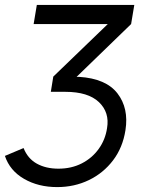

<svg xmlns="http://www.w3.org/2000/svg" viewBox="-89 -542 593 782"><path d="M144 220Q67 220 9 186.5Q-49 153 -69 93L7 61Q24 104 61 124.5Q98 145 149 145Q202 145 244 123.5Q286 102 313 64.5Q340 27 347 -20Q358 -84 314 -126Q270 -168 177 -168H118L128 -230L350 -444H48L61 -522H458L445 -444L223 -229H233Q343 -222 389.5 -161.5Q436 -101 422 -12Q411 59 371.5 111Q332 163 273 191.5Q214 220 144 220Z"/></svg>

Font: Raleway Medium
Style: Italic
Weight: 500
Italic angle: -12°
Designer: Matt McInerney, Pablo Impallari, Rodrigo Fuenzalida
Foundry: Matt McInerney, Pablo Impallari, Rodrigo Fuenzalida
Version: Version 4.026